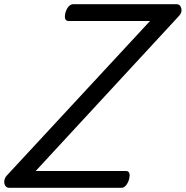

<svg xmlns="http://www.w3.org/2000/svg" viewBox="-81 -895 885 915"><path d="M-37 0Q-49 0 -55.5 -9.5Q-62 -19 -60.5 -33Q-59 -47 -49 -58L634 -795H245Q234 -795 230 -805Q226 -815 231 -835Q237 -855 247 -865Q257 -875 268 -875H760Q778 -875 783 -855Q788 -835 771 -818L89 -80H520Q531 -80 535 -70.5Q539 -61 534 -40Q528 -21 518.5 -10.5Q509 0 498 0Z"/></svg>

Font: Playwrite DK Loopet
Style: Regular
Weight: 400
Designer: Veronika Burian, José Scaglione
Foundry: TypeTogether
Version: Version 1.002